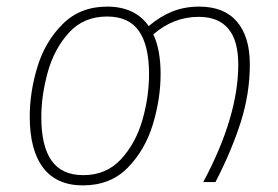

<svg xmlns="http://www.w3.org/2000/svg" viewBox="-20 -551 842 581"><path d="M736 -356Q736 -268 708.5 -181.5Q681 -95 632 0H595Q701 -198 701 -356Q701 -500 581 -500Q505 -500 444 -447Q466 -400 466 -327Q466 -252 442.5 -174.5Q419 -97 366.5 -43.5Q314 10 231 10Q151 10 110.5 -43.5Q70 -97 70 -198Q70 -273 93.5 -349.5Q117 -426 170 -478.5Q223 -531 304 -531Q389 -531 430 -472Q464 -501 501 -516Q538 -531 583 -531Q658 -531 697 -485.5Q736 -440 736 -356ZM431 -327Q431 -413 400.5 -457Q370 -501 304 -501Q233 -501 188.5 -452Q144 -403 124.5 -332.5Q105 -262 105 -196Q105 -109 136 -65Q167 -21 232 -21Q302 -21 346.5 -69.5Q391 -118 411 -188Q431 -258 431 -327Z"/></svg>

Font: FiraGO UltraLight
Style: Italic
Weight: 200
Italic angle: -8°
Designer: bBox Type GmbH
Foundry: bBox Type GmbH
Version: Version 1.001